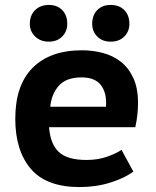

<svg xmlns="http://www.w3.org/2000/svg" viewBox="-20 -744 634 779"><path d="M521 -48Q487 -22 428.5 -3.5Q370 15 303 15Q168 15 105 -59Q42 -133 42 -262Q42 -399 113 -469.5Q184 -540 313 -540Q355 -540 396 -529.5Q437 -519 469 -494.5Q501 -470 520.5 -428.5Q540 -387 540 -326Q540 -305 537.5 -280Q535 -255 529 -228H179Q184 -160 218.5 -127.5Q253 -95 331 -95Q378 -95 415.5 -108.5Q453 -122 473 -136ZM311 -430Q249 -430 219 -396.5Q189 -363 184 -311H410Q414 -366 390 -398Q366 -430 311 -430ZM101 -647Q101 -682 122.5 -703Q144 -724 178 -724Q212 -724 232.5 -703Q253 -682 253 -647Q253 -617 232.5 -596Q212 -575 178 -575Q144 -575 122.5 -596Q101 -617 101 -647ZM354 -647Q354 -682 374.5 -703Q395 -724 429 -724Q464 -724 484.5 -703Q505 -682 505 -647Q505 -617 484.5 -596Q464 -575 429 -575Q395 -575 374.5 -596Q354 -617 354 -647Z"/></svg>

Font: PT Sans Caption
Style: Bold
Weight: 700
Designer: A.Korolkova, O.Umpeleva, V.Yefimov
Foundry: ParaType Ltd
Version: Version 2.003W OFL